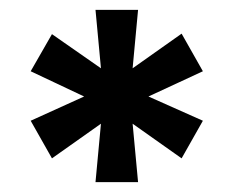

<svg xmlns="http://www.w3.org/2000/svg" viewBox="-20 -708 472 388"><path d="M173 -340 184 -458 85 -388 42 -464 150 -513 42 -564 85 -639 184 -570 173 -688H259L248 -570L347 -640L390 -564L280 -513L390 -464L347 -388L248 -458L259 -340Z"/></svg>

Font: Saira SemiCondensed ExtraBold
Style: Regular
Weight: 800
Width: 4
Designer: Hector Gatti with collaboration of the Omnibus-Type team
Foundry: Omnibus-Type
Version: Version 1.101